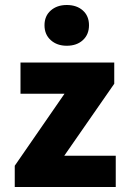

<svg xmlns="http://www.w3.org/2000/svg" viewBox="-20 -748 507 768"><path d="M39 0V-85L238 -373H62V-498H437V-413L237 -125H443V0ZM247 -565Q208 -565 183 -587.5Q158 -610 158 -647Q158 -684 183 -706Q208 -728 247 -728Q287 -728 311.5 -706Q336 -684 336 -647Q336 -610 311.5 -587.5Q287 -565 247 -565Z"/></svg>

Font: Source Sans 3 ExtraLight ExtraBold
Style: Regular
Weight: 800
Version: Version 3.052;hotconv 1.1.0;makeotfexe 2.6.0